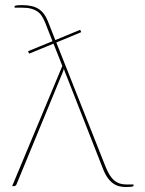

<svg xmlns="http://www.w3.org/2000/svg" viewBox="-20 -727 568 750"><path d="M89.5 -527 185 -566 156.5 -638.5Q150.5 -653 143.5 -664Q136.5 -675 126 -682.2Q115.5 -689.5 101 -693.2Q86.5 -697 66.5 -697H37V-702Q37 -703 37.8 -703.8Q38.5 -704.5 41.5 -705.2Q44.5 -706 50.5 -706.5Q56.5 -707 67 -707Q108 -707 131 -692Q154 -677 166.5 -645.5L196 -570.5L293 -610.5L297.5 -601.5L200 -561L392.5 -75.5Q408 -37 426.5 -21.8Q445 -6.5 472 -6.5H501.5V-1.5Q501.5 -0.5 500.8 0.2Q500 1 497 1.8Q494 2.5 488 3Q482 3.5 471.5 3.5Q459 3.5 446.8 0.8Q434.5 -2 423 -9.8Q411.5 -17.5 401 -31.8Q390.5 -46 381.5 -69.5L236.5 -439Q232.5 -448 229.5 -458.5Q227 -449 223.5 -441L44.5 -7Q43.5 -4.5 41 -2.2Q38.5 0 34.5 0H27.5L223.5 -469.5L189 -556.5L94 -517.5Z"/></svg>

Font: Lato Hairline
Style: Regular
Weight: 100
Designer: Lukasz Dziedzic
Foundry: tyPoland Lukasz Dziedzic
Version: Version 2.007; 2014-02-27